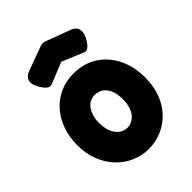

<svg xmlns="http://www.w3.org/2000/svg" viewBox="-210 -811 930 930"><g transform="rotate(-45 254.5 -346.0)"><path d="M256 17Q209 17 167 -1Q125 -19 92.5 -53Q60 -87 41 -134.5Q22 -182 22 -240Q22 -295 38.5 -342.5Q55 -390 85.5 -425Q116 -460 159 -480Q202 -500 254 -500Q325 -500 377.5 -466Q430 -432 458.5 -373.5Q487 -315 487 -241Q487 -180 468.5 -132.5Q450 -85 417.5 -51.5Q385 -18 343 -0.5Q301 17 256 17ZM254 -129Q275 -129 294 -141.5Q313 -154 324.5 -179.5Q336 -205 336 -243Q336 -277 326.5 -301.5Q317 -326 298.5 -340Q280 -354 253 -354Q228 -354 210.5 -339.5Q193 -325 183 -300Q173 -275 173 -242Q173 -205 184.5 -179.5Q196 -154 214.5 -141.5Q233 -129 254 -129ZM253 -709Q260 -709 265.5 -707Q271 -705 274 -704L392 -660Q421 -650 427 -628.5Q433 -607 419 -580Q407 -556 392.5 -542.5Q378 -529 363 -536L253 -582L145 -538Q128 -531 113.5 -544.5Q99 -558 87 -581Q72 -608 78 -629Q84 -650 112 -660L231 -704Q234 -705 240 -707Q246 -709 253 -709Z"/></g></svg>

Font: Fredoka SemiCondensed SemiBold
Style: Regular
Weight: 600
Width: 4
Designer: Ben Nathan
Foundry: Milena B. Brandão, Ben Nathan
Version: Version 2.001